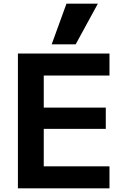

<svg xmlns="http://www.w3.org/2000/svg" viewBox="-20 -1020 676 1040"><path d="M77 0V-730H573V-611H217V-437H553V-322H217V-119H573V0ZM390 -780H260L340 -1000H510Z"/></svg>

Font: M PLUS 2 Thin
Style: Bold
Weight: 700
Version: Version 1.001